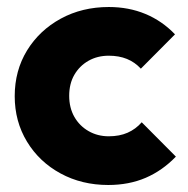

<svg xmlns="http://www.w3.org/2000/svg" viewBox="-20 -517 536 548"><path d="M289 11Q213.5 11 152.8 -22Q92 -55 57 -112.8Q22 -170.5 22 -242.5Q22 -315.5 57.2 -373Q92.5 -430.5 153.5 -463.8Q214.5 -497 290.5 -497Q347.5 -497 395 -477.2Q442.5 -457.5 479.5 -419L382 -321Q365 -339.5 342.2 -348.8Q319.5 -358 290.5 -358Q258 -358 232.5 -343.5Q207 -329 192.2 -303.5Q177.5 -278 177.5 -243.5Q177.5 -209.5 192.2 -183.5Q207 -157.5 232.8 -142.8Q258.5 -128 290.5 -128Q321 -128 344.2 -138.2Q367.5 -148.5 384.5 -168L482 -70Q443.5 -30 395.8 -9.5Q348 11 289 11Z"/></svg>

Font: Marine Company Thin
Style: Regular
Weight: 100
Designer: Rodrigo Fuenzalida
Foundry: fragTYPE
Version: Version 1.000